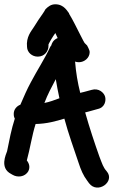

<svg xmlns="http://www.w3.org/2000/svg" viewBox="-24 -838 529 895"><path d="M9 -133C4 -118 -27 -55 28 -27L35 -23C57 -10 92 -12 108 -40C118 -59 111 -78 101 -90C116 -144 125 -207 142 -260C194 -261 237 -273 276 -285C294 -217 322 -140 342 -80C353 -46 364 -20 383 5L391 16C431 69 515 8 473 -40C457 -58 453 -73 439 -109C417 -171 393 -243 373 -314C377 -315 384 -317 389 -318L432 -330C465 -337 471 -369 466 -387C461 -406 436 -429 403 -419L362 -408H361C357 -407 355 -406 350 -405C338 -453 330 -500 326 -551C331 -549 337 -548 344 -548C369 -548 394 -568 394 -595C394 -606 382 -625 382 -626L371 -637C368 -640 361 -655 351 -674C335 -705 317 -743 298 -774V-776C291 -783 276 -818 234 -818C214 -818 201 -808 188 -795C181 -781 169 -766 155 -745L134 -712C122 -693 97 -666 102 -619C103 -593 126 -574 152 -574C183 -574 202 -599 202 -624V-631C208 -644 221 -666 234 -684C237 -677 241 -668 245 -660H243C222 -650 217 -634 215 -626L213 -624L210 -619C184 -563 150 -512 120 -455C101 -420 88 -389 71 -350C55 -344 40 -329 40 -307C40 -301 40 -295 45 -285C29 -236 19 -183 9 -133ZM183 -358C198 -398 216 -431 236 -469C241 -440 246 -411 253 -380C229 -371 208 -363 183 -358Z"/></svg>

Font: Stray Cat
Style: ExBlk
Weight: 1000
Version: Version 1.0